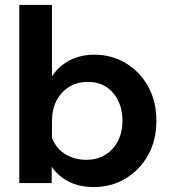

<svg xmlns="http://www.w3.org/2000/svg" viewBox="-20 -740 691 776"><path d="M189 0H58V-720H190V-347H159Q166 -396 192.5 -435Q219 -474 262.5 -496.5Q306 -519 362 -519Q431 -519 488 -485Q545 -451 578.5 -391Q612 -331 612 -251Q612 -172 578 -112Q544 -52 487 -18Q430 16 359 16Q294 16 247 -12Q200 -40 176 -87.5Q152 -135 155 -192L183 -210Q188 -176 208 -149.5Q228 -123 259.5 -108.5Q291 -94 328 -94Q372 -94 405 -114Q438 -134 456.5 -170Q475 -206 475 -251Q475 -298 457.5 -333.5Q440 -369 409 -389Q378 -409 334 -409Q292 -409 259.5 -389Q227 -369 208.5 -333.5Q190 -298 190 -248V-126L189 -119Z"/></svg>

Font: Wix Madefor Display
Style: Bold
Weight: 700
Designer: Dalton Maag Ltd
Foundry: Dalton Maag Ltd
Version: Version 3.100